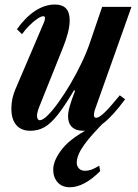

<svg xmlns="http://www.w3.org/2000/svg" viewBox="-20 -554 593 828"><path d="M281 253.5Q247.5 253.5 228.5 232.2Q209.5 211 209.5 177.5Q209.5 136.5 249.8 86.2Q290 36 394 -15L441 -39Q374.5 26.5 342.8 70.8Q311 115 311 148Q311 162 320.2 172.2Q329.5 182.5 347.5 182.5Q360.5 182.5 374 177.8Q387.5 173 408 160.5L412 184Q342.5 253.5 281 253.5ZM339 10Q307.5 10 290.5 -6.2Q273.5 -22.5 273.5 -52Q273.5 -71 281 -97Q288.5 -123 304 -163L299 -164.5Q259 -97 229 -59Q199 -21 171.5 -5.5Q144 10 111 10Q71.5 10 50.2 -14.8Q29 -39.5 29 -86Q29 -128 46 -168L169 -456Q171.5 -461.5 172.8 -467Q174 -472.5 174 -476.5Q174 -484 166.5 -484Q157 -484 140.2 -472.5Q123.5 -461 105.8 -443.2Q88 -425.5 75 -406.5L53 -428Q90 -480 131.8 -507.2Q173.5 -534.5 217 -534.5Q248 -534.5 264.2 -518Q280.5 -501.5 280.5 -466.5Q280.5 -442.5 273 -412.8Q265.5 -383 251.5 -348.5L150.5 -96.5Q145.5 -84 142.5 -73.2Q139.5 -62.5 139.5 -54.5Q139.5 -46 142.8 -40.8Q146 -35.5 151.5 -35.5Q164.5 -35.5 185.8 -56.5Q207 -77.5 232.5 -113Q258 -148.5 283.8 -192.2Q309.5 -236 331.5 -282Q353.5 -328 367.5 -369L420.5 -524.5H547L393.5 -92.5Q385 -71 385 -58Q385 -46 395 -46Q407 -46 430.2 -68Q453.5 -90 496.5 -143L519.5 -126Q466.5 -53.5 424.8 -21.8Q383 10 339 10Z"/></svg>

Font: Libre Caslon Condensed
Style: Italic
Weight: 400
Italic angle: -22.583°
Designer: Pablo Impallari, Rodrigo Fuenzalida, Katja Schimmel, Ertekin Erdin
Foundry: Pablo Impallari, Rodrigo Fuenzalida
Version: Version 2.000;gftools[0.9.33]